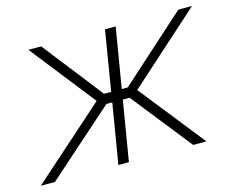

<svg xmlns="http://www.w3.org/2000/svg" viewBox="-98 -656 937 772"><g transform="rotate(-15 370.0 -270.5)"><path d="M-17.1 0 288.1 -271.5 76.2 -541H129.4L324.2 -291.5H354L395 -541H439.5L397.9 -291.5H422.9L700.2 -541H757.3L457 -271.5L672.4 0H617.2L419.4 -249.5H391.1L349.6 0H305.7L347.2 -249.5H322.8L41.5 0Z"/></g></svg>

Font: Inter 17pt ExtraLight
Style: Italic
Weight: 250
Italic angle: -9.3988°
Version: Version 4.001;git-66647c0bb